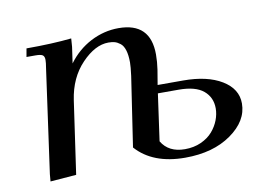

<svg xmlns="http://www.w3.org/2000/svg" viewBox="-57 -539 888 633"><g transform="rotate(-10 387.0 -222.5)"><path d="M58.1 -411.1 63 -439Q150.4 -439 213.9 -445.8L211.9 -418L204.1 -363.8Q234.9 -405.8 279.5 -429Q324.2 -452.1 373 -452.1Q480 -452.1 480 -345.2Q480 -320.3 476.1 -294.9L467.8 -245.1H553.2Q633.8 -245.1 682.4 -215.6Q731 -186 731 -137.2Q731 -78.6 670.4 -35.9Q609.9 6.8 516.1 6.8Q408.2 6.8 352.1 -56.2L387.2 -290Q391.1 -320.3 391.1 -334Q391.1 -358.9 386 -375.2Q380.9 -391.6 371.3 -398.9Q361.8 -406.2 353 -408.7Q344.2 -411.1 332 -411.1Q287.6 -411.1 242.7 -364.3Q197.8 -317.4 187 -244.1L151.9 0L64.9 6.8L66.9 -17.1L115.2 -363.8Q118.2 -380.9 118.2 -391.1Q118.2 -402.8 111.8 -407Q105.5 -411.1 87.9 -411.1ZM441.9 -61Q465.8 -21 520 -21Q550.3 -21 574.5 -32Q598.6 -43 613.3 -60.1Q627.9 -77.1 635.5 -96.9Q643.1 -116.7 643.1 -136.2Q643.1 -172.9 616.5 -195.3Q589.8 -217.8 533.2 -217.8H463.9Z"/></g></svg>

Font: Dihjauti S
Style: Bold Italic
Weight: 700
Italic angle: -9°
Designer: T. Christopher White
Version: Version 3.0.0